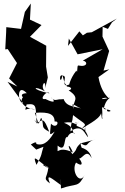

<svg xmlns="http://www.w3.org/2000/svg" viewBox="-20 -680 713 1096"><path d="M228 158C214 200 223 201 188 261C162 193 189 233 262 283C203 253 225 255 256 275C250 340 221 334 265 367C240 305 274 338 327 376C322 307 328 362 328 396C420 364 425 394 463 319C434 378 385 295 414 248C473 288 435 213 421 223C448 242 471 158 503 223C491 159 414 158 447 166L440 145L445 137L526 116C463 129 492 169 440 138C403 173 428 167 393 200C359 147 372 132 396 190C297 144 309 222 309 151C361 197 341 94 365 103C387 58 417 89 405 83C388 78 412 47 345 21C412 7 417 48 412 18C424 13 397 53 435 9C382 63 459 17 483 102C469 100 454 18 382 70C389 -5 392 31 397 -23C484 45 461 7 468 84C444 60 506 -11 441 61C460 40 548 4 557 -34C564 27 566 -15 563 -10C569 -72 547 -79 592 -54C581 -32 652 -49 572 -58C582 -116 616 -124 606 -122C539 -105 562 -122 584 -122C637 -108 564 -115 542 -240L604 -284L571 -277L603 -389L565 -471L566 -527L596 -515L619 -552L647 -574L504 -496L476 -493L453 -478L433 -501L368 -418L373 -460L423 -370L566 -399L453 -334C483 -329 480 -295 428 -306C417 -311 425 -252 416 -277C375 -225 375 -186 373 -197C333 -179 353 -228 350 -242C306 -278 326 -178 336 -252C356 -174 356 -210 362 -186C387 -184 396 -171 372 -164C445 -116 390 -104 400 -57C381 -113 406 -68 468 -52C414 -76 361 -64 343 -115C336 -109 307 -129 366 -72C329 -154 301 -80 270 -126C314 -83 261 -103 239 -115C198 -106 249 -170 262 -147C150 -171 173 -195 238 -158C204 -185 244 -239 238 -177L253 -238L243 -300L244 -419L151 -470L217 -537L151 -568L156 -660L122 -612L100 -515L16 -525L15 -494L10 -398L24 -400L77 -320L32 -232L79 -186L23 -213L111 -93C82 -89 73 -211 133 -148C68 -145 138 -101 121 -130C100 -129 80 -69 182 -54C121 -76 117 -24 132 -84C195 -92 182 -67 189 25C225 -1 230 -8 261 72C208 45 235 42 216 -7C207 -6 206 58 176 3C201 37 207 43 179 -36C264 -43 291 -26 292 14C325 7 303 61 271 26C266 88 256 99 292 71C268 111 238 157 188 142C185 141 196 120 156 145L187 174Z"/></svg>

Font: Hussar Lance
Style: Regular
Weight: 700
Foundry: Cannot Into Space Fonts, PlusOne Fonts
Version: Version 2.27